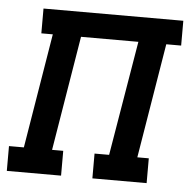

<svg xmlns="http://www.w3.org/2000/svg" viewBox="-68 -573 612 617"><g transform="rotate(5 238.0 -265.0)"><path d="M-24 0V-80H24L85 -450H48V-530H499V-450H451L390 -80H427V0H252V-80H299L361 -450H176L115 -80H151V0Z"/></g></svg>

Font: Iosevka Slab Medium Oblique
Style: Regular
Weight: 500
Italic angle: -9°
Monospace: yes
Designer: Belleve Invis
Foundry: Belleve Invis
Version: Version 11.1.1; ttfautohint (v1.8.3)